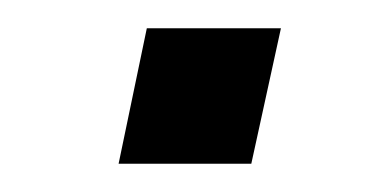

<svg xmlns="http://www.w3.org/2000/svg" viewBox="-20 -368 263 136"><path d="M64 -252 84 -348H179L158 -252Z"/></svg>

Font: Saira
Style: Italic
Weight: 400
Italic angle: -12°
Designer: Hector Gatti with collaboration of the Omnibus-Type team
Foundry: Omnibus-Type
Version: Version 1.100; ttfautohint (v1.8.3)